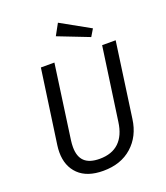

<svg xmlns="http://www.w3.org/2000/svg" viewBox="-162 -1012 978 1134"><g transform="rotate(-20 327.0 -445.0)"><path d="M556 -217Q542 -113 472 -50.5Q402 12 291 12Q190 12 136.5 -40Q83 -92 83 -179Q83 -200 86 -222L152 -688H237L172 -223Q169 -201 169 -181Q169 -121 200 -91.5Q231 -62 295 -62Q372 -62 416.5 -104.5Q461 -147 472 -229L537 -688H622ZM520 -800 493 -755 298 -831 337 -902Z"/></g></svg>

Font: FiraGO Book
Style: Italic
Weight: 350
Italic angle: -8°
Designer: bBox Type GmbH
Foundry: bBox Type GmbH
Version: Version 1.001